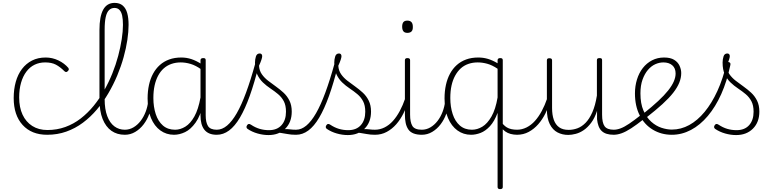

<svg xmlns="http://www.w3.org/2000/svg" viewBox="-20 -918 5385 1332"><path d="M307 17Q199 17 137 -51Q75 -119 75 -238Q75 -299 89.5 -350.5Q104 -402 132.5 -439.5Q161 -477 202 -498Q243 -519 297 -519Q343 -519 385 -499Q427 -479 455 -446Q457 -442 457.5 -437Q458 -432 450 -424Q443 -417 437 -418.5Q431 -420 427 -424Q397 -454 367.5 -469.5Q338 -485 293 -485Q253 -485 220 -469Q187 -453 163 -421Q139 -389 126 -344Q113 -299 113 -242Q113 -173 136.5 -122.5Q160 -72 204 -44Q248 -16 309 -16Q318 -16 322.5 -11Q327 -6 327 0.5Q327 7 322 12Q317 17 307 17Z M307 17Q298 17 294 12Q290 7 290 0.5Q290 -6 295 -11Q300 -16 309 -16Q375 -16 433 -37Q491 -58 540 -96Q589 -134 629.5 -183.5Q670 -233 702.5 -290.5Q735 -348 759.5 -409Q784 -470 800 -530.5Q816 -591 824.5 -646Q833 -701 833 -745Q833 -754 839 -759Q845 -764 852.5 -764Q860 -764 866 -759Q872 -754 872 -745Q872 -698 863.5 -641Q855 -584 837.5 -521Q820 -458 793.5 -394.5Q767 -331 731.5 -270.5Q696 -210 652 -158Q608 -106 555 -66.5Q502 -27 440 -5Q378 17 307 17Z M846 17Q792 17 753 -10.5Q714 -38 692 -92.5Q670 -147 670 -231V-710Q670 -804 696 -851Q722 -898 775 -898Q810 -898 831.5 -879.5Q853 -861 862.5 -827.5Q872 -794 872 -746Q872 -737 866 -732Q860 -727 852.5 -727Q845 -727 839 -732Q833 -737 833 -746Q833 -784 827.5 -809.5Q822 -835 809 -849Q796 -863 774 -863Q752 -863 736.5 -848Q721 -833 713.5 -800Q706 -767 706 -711V-231Q706 -160 724 -112.5Q742 -65 773.5 -41.5Q805 -18 846 -18Q855 -18 860 -12.5Q865 -7 865 -0.5Q865 6 860 11.5Q855 17 846 17Z M846 17Q837 17 832 11.5Q827 6 827 -0.5Q827 -7 832 -12.5Q837 -18 846 -18Q878 -18 906 -34.5Q934 -51 955.5 -79Q977 -107 990.5 -142.5Q1004 -178 1008 -215Q1009 -225 1015.5 -227.5Q1022 -230 1028 -226.5Q1034 -223 1034 -213Q1031 -171 1016.5 -130Q1002 -89 977 -56Q952 -23 918.5 -3Q885 17 846 17Z M1187 17Q1134 17 1092.5 -13Q1051 -43 1027.5 -99Q1004 -155 1004 -235Q1004 -285 1013.5 -328.5Q1023 -372 1042 -407Q1061 -442 1089 -467Q1117 -492 1154 -505.5Q1191 -519 1238 -519Q1274 -519 1307.5 -508Q1341 -497 1377 -474V-436Q1338 -464 1302.5 -474.5Q1267 -485 1234 -485Q1199 -485 1169 -474.5Q1139 -464 1116 -443.5Q1093 -423 1077 -393Q1061 -363 1052.5 -324.5Q1044 -286 1044 -238Q1044 -177 1060.5 -126.5Q1077 -76 1110.5 -47Q1144 -18 1195 -18Q1231 -18 1266 -39.5Q1301 -61 1328.5 -110Q1356 -159 1371 -242L1391 -201Q1371 -115 1337 -67.5Q1303 -20 1264 -1.5Q1225 17 1187 17ZM1484 17Q1454 17 1432.5 8Q1411 -1 1397.5 -18.5Q1384 -36 1377.5 -60.5Q1371 -85 1371 -117V-500Q1371 -508 1376 -511.5Q1381 -515 1390 -515Q1400 -515 1403.5 -511.5Q1407 -508 1407 -500V-118Q1407 -69 1423 -43.5Q1439 -18 1484 -18Q1490 -18 1494 -12.5Q1498 -7 1498 -0.5Q1498 6 1495 11.5Q1492 17 1484 17Z M1484 17Q1475 17 1470 11.5Q1465 6 1465 -0.5Q1465 -7 1470 -12.5Q1475 -18 1484 -18Q1521 -18 1555.5 -47Q1590 -76 1622.5 -132.5Q1655 -189 1687 -275.5Q1719 -362 1751 -478Q1753 -486 1760 -486.5Q1767 -487 1773 -482.5Q1779 -478 1776 -467Q1745 -343 1712.5 -252.5Q1680 -162 1644.5 -102Q1609 -42 1569 -12.5Q1529 17 1484 17Z M2032 17Q2000 17 1975 12Q1950 7 1927 4Q1904 1 1878 7L1899 -13Q1931 -21 1953 -22Q1975 -23 1993 -20.5Q2011 -18 2032 -18Q2041 -18 2046 -12.5Q2051 -7 2051 -0.5Q2051 6 2046 11.5Q2041 17 2032 17ZM1843 19Q1805 19 1766.5 8Q1728 -3 1697 -24Q1691 -29 1690 -35Q1689 -41 1694 -49Q1699 -57 1705.5 -58Q1712 -59 1721 -53Q1751 -33 1781.5 -24Q1812 -15 1846 -15Q1902 -15 1933 -49.5Q1964 -84 1964 -143Q1964 -187 1949 -215.5Q1934 -244 1909.5 -264.5Q1885 -285 1856.5 -304Q1828 -323 1804 -346Q1780 -369 1764.5 -401.5Q1749 -434 1749 -484Q1749 -506 1755.5 -526.5Q1762 -547 1782 -547Q1790 -547 1794.5 -542Q1799 -537 1799 -528Q1799 -520 1793.5 -503Q1788 -486 1777 -462Q1779 -428 1796.5 -403Q1814 -378 1840 -358Q1866 -338 1894 -318Q1922 -298 1947 -275Q1972 -252 1988 -220Q2004 -188 2004 -144Q2004 -70 1959.5 -25.5Q1915 19 1843 19Z M2034 17Q2025 17 2020 11.5Q2015 6 2015 -0.5Q2015 -7 2020 -12.5Q2025 -18 2034 -18Q2071 -18 2105.5 -47Q2140 -76 2172.5 -132.5Q2205 -189 2237 -275.5Q2269 -362 2301 -478Q2303 -486 2310 -486.5Q2317 -487 2323 -482.5Q2329 -478 2326 -467Q2295 -343 2262.5 -252.5Q2230 -162 2194.5 -102Q2159 -42 2119 -12.5Q2079 17 2034 17Z M2582 17Q2550 17 2525 12Q2500 7 2477 4Q2454 1 2428 7L2449 -13Q2481 -21 2503 -22Q2525 -23 2543 -20.5Q2561 -18 2582 -18Q2591 -18 2596 -12.5Q2601 -7 2601 -0.5Q2601 6 2596 11.5Q2591 17 2582 17ZM2393 19Q2355 19 2316.5 8Q2278 -3 2247 -24Q2241 -29 2240 -35Q2239 -41 2244 -49Q2249 -57 2255.5 -58Q2262 -59 2271 -53Q2301 -33 2331.5 -24Q2362 -15 2396 -15Q2452 -15 2483 -49.5Q2514 -84 2514 -143Q2514 -187 2499 -215.5Q2484 -244 2459.5 -264.5Q2435 -285 2406.5 -304Q2378 -323 2354 -346Q2330 -369 2314.5 -401.5Q2299 -434 2299 -484Q2299 -506 2305.5 -526.5Q2312 -547 2332 -547Q2340 -547 2344.5 -542Q2349 -537 2349 -528Q2349 -520 2343.5 -503Q2338 -486 2327 -462Q2329 -428 2346.5 -403Q2364 -378 2390 -358Q2416 -338 2444 -318Q2472 -298 2497 -275Q2522 -252 2538 -220Q2554 -188 2554 -144Q2554 -70 2509.5 -25.5Q2465 19 2393 19Z M2581 17Q2572 17 2567 11.5Q2562 6 2562 -0.5Q2562 -7 2567 -12.5Q2572 -18 2581 -18Q2616 -18 2648 -34Q2680 -50 2706 -79Q2732 -108 2753.5 -148Q2775 -188 2791 -235Q2793 -244 2800.5 -244.5Q2808 -245 2813 -239Q2818 -233 2815 -223Q2801 -176 2779.5 -132.5Q2758 -89 2729 -56Q2700 -23 2663 -3Q2626 17 2581 17Z M2907 17Q2872 17 2848.5 7.5Q2825 -2 2812.5 -20.5Q2800 -39 2794.5 -64.5Q2789 -90 2789 -123V-500Q2789 -508 2793.5 -511.5Q2798 -515 2806 -515Q2816 -515 2820.5 -511.5Q2825 -508 2825 -500V-123Q2825 -70 2841 -44Q2857 -18 2907 -18Q2914 -18 2917 -12.5Q2920 -7 2920 -0.5Q2920 6 2917 11.5Q2914 17 2907 17ZM2806 -690Q2787 -690 2778.5 -701Q2770 -712 2770 -733Q2770 -754 2778.5 -764.5Q2787 -775 2806 -775Q2825 -775 2834.5 -764.5Q2844 -754 2844 -733Q2845 -711 2835.5 -700.5Q2826 -690 2806 -690Z M2906 17Q2897 17 2892 11.5Q2887 6 2887 -0.5Q2887 -7 2892 -12.5Q2897 -18 2906 -18Q2938 -18 2966 -34.5Q2994 -51 3015.5 -79Q3037 -107 3050.5 -142.5Q3064 -178 3068 -215Q3069 -225 3075.5 -227.5Q3082 -230 3088 -226.5Q3094 -223 3094 -213Q3091 -171 3076.5 -130Q3062 -89 3037 -56Q3012 -23 2978.5 -3Q2945 17 2906 17Z M3569 17Q3517 17 3484.5 -6.5Q3452 -30 3438 -72L3452 -82Q3470 -50 3496.5 -34Q3523 -18 3569 -18Q3578 -18 3583 -12.5Q3588 -7 3588 -0.5Q3588 6 3583 11.5Q3578 17 3569 17ZM3248 17Q3195 17 3153.5 -13Q3112 -43 3088 -99Q3064 -155 3064 -235Q3064 -285 3073.5 -328.5Q3083 -372 3102 -407Q3121 -442 3149 -467Q3177 -492 3214 -505.5Q3251 -519 3298 -519Q3333 -519 3365 -509.5Q3397 -500 3432 -479V-500Q3432 -508 3437 -511.5Q3442 -515 3450 -515Q3460 -515 3464 -511.5Q3468 -508 3468 -500V379Q3468 387 3463.5 390.5Q3459 394 3449 394Q3441 394 3436.5 390.5Q3432 387 3432 379V-135Q3410 -76 3379 -42.5Q3348 -9 3314 4Q3280 17 3248 17ZM3104 -238Q3104 -177 3120.5 -126.5Q3137 -76 3170.5 -47Q3204 -18 3254 -18Q3291 -18 3326 -39Q3361 -60 3389.5 -109.5Q3418 -159 3432 -242V-441Q3395 -466 3361 -475.5Q3327 -485 3294 -485Q3259 -485 3229 -474.5Q3199 -464 3176.5 -443.5Q3154 -423 3137.5 -393Q3121 -363 3112.5 -324.5Q3104 -286 3104 -238Z M3566 17Q3557 17 3552 11.5Q3547 6 3547 -0.5Q3547 -7 3552 -12.5Q3557 -18 3566 -18Q3601 -18 3633 -34Q3665 -50 3691 -79Q3717 -108 3738.5 -148Q3760 -188 3776 -235Q3778 -244 3785.5 -244.5Q3793 -245 3798 -239Q3803 -233 3800 -223Q3786 -176 3764.5 -132.5Q3743 -89 3714 -56Q3685 -23 3648 -3Q3611 17 3566 17Z M3922 18Q3881 18 3847.5 0.5Q3814 -17 3794 -57Q3774 -97 3774 -161V-499Q3774 -507 3778 -510.5Q3782 -514 3791 -514Q3801 -514 3805.5 -510.5Q3810 -507 3810 -499V-169Q3810 -121 3822 -87Q3834 -53 3859 -35Q3884 -17 3925 -17Q3956 -17 3986 -28Q4016 -39 4042.5 -66Q4069 -93 4089.5 -139.5Q4110 -186 4121 -255V-500Q4121 -509 4125.5 -512Q4130 -515 4140 -515Q4149 -515 4153 -512Q4157 -509 4157 -500V-123Q4157 -66 4174.5 -42Q4192 -18 4239 -18Q4246 -18 4250 -12.5Q4254 -7 4254 -0.5Q4254 6 4250.5 11.5Q4247 17 4239 17Q4210 17 4189 10.5Q4168 4 4154 -9.5Q4140 -23 4132.5 -43.5Q4125 -64 4122 -91V-149Q4106 -99 4081.5 -66.5Q4057 -34 4030 -15.5Q4003 3 3974.5 10.5Q3946 18 3922 18Z M4237 17Q4228 17 4223 11.5Q4218 6 4218 -0.5Q4218 -7 4223 -12.5Q4228 -18 4237 -18Q4260 -18 4285.5 -27.5Q4311 -37 4344.5 -59.5Q4378 -82 4425 -119Q4430 -124 4436 -121.5Q4442 -119 4446 -113.5Q4450 -108 4450 -101.5Q4450 -95 4444 -90Q4396 -52 4359 -28Q4322 -4 4292.5 6.5Q4263 17 4237 17Z M4444 -130Q4504 -178 4546.5 -217.5Q4589 -257 4615.5 -290.5Q4642 -324 4654.5 -353Q4667 -382 4667 -408Q4667 -445 4644 -465Q4621 -485 4582 -485Q4554 -485 4526 -472.5Q4498 -460 4475 -433Q4452 -406 4437.5 -365.5Q4423 -325 4423 -270Q4423 -199 4444 -151Q4465 -103 4498 -73.5Q4531 -44 4569 -31.5Q4607 -19 4641 -19Q4651 -19 4655.5 -13Q4660 -7 4660 -0.5Q4660 6 4655.5 11.5Q4651 17 4641 17Q4568 17 4509.5 -18Q4451 -53 4418 -117.5Q4385 -182 4385 -270Q4385 -321 4399 -366.5Q4413 -412 4439.5 -446Q4466 -480 4503.5 -499.5Q4541 -519 4587 -519Q4631 -519 4657 -503Q4683 -487 4694.5 -461.5Q4706 -436 4706 -411Q4706 -378 4692.5 -344.5Q4679 -311 4650.5 -274.5Q4622 -238 4576 -196Q4530 -154 4466 -104Z M4641 17Q4632 17 4627 11.5Q4622 6 4622 -0.5Q4622 -7 4627 -13Q4632 -19 4641 -19Q4704 -19 4761.5 -50.5Q4819 -82 4868.5 -142Q4918 -202 4957 -287Q4996 -372 5020 -477Q5023 -486 5030 -487.5Q5037 -489 5043.5 -483.5Q5050 -478 5046 -463Q5023 -353 4983.5 -265Q4944 -177 4890.5 -113.5Q4837 -50 4773.5 -16.5Q4710 17 4641 17Z M5087 19Q5049 19 5010.5 8Q4972 -3 4941 -24Q4935 -29 4934 -35Q4933 -41 4938 -49Q4943 -57 4949.5 -58Q4956 -59 4965 -53Q4995 -33 5025.5 -24Q5056 -15 5090 -15Q5146 -15 5177 -49.5Q5208 -84 5208 -143Q5208 -187 5193 -215.5Q5178 -244 5153.5 -264.5Q5129 -285 5100.5 -304Q5072 -323 5048 -346Q5024 -369 5008.5 -401.5Q4993 -434 4993 -484Q4993 -506 4999.5 -526.5Q5006 -547 5026 -547Q5034 -547 5038.5 -542Q5043 -537 5043 -528Q5043 -520 5037.5 -503Q5032 -486 5021 -462Q5023 -428 5040.5 -403Q5058 -378 5084 -358Q5110 -338 5138 -318Q5166 -298 5191 -275Q5216 -252 5232 -220Q5248 -188 5248 -144Q5248 -70 5203.5 -25.5Q5159 19 5087 19Z"/></svg>

Font: Playwrite HR Lijeva Thin
Style: Regular
Weight: 250
Designer: Veronika Burian, José Scaglione
Foundry: TypeTogether
Version: Version 1.002